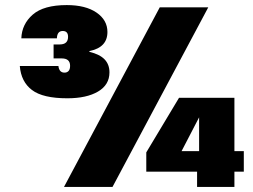

<svg xmlns="http://www.w3.org/2000/svg" viewBox="-20 -736 997 756"><path d="M64 -585Q66 -641 109 -678.5Q152 -716 243 -716Q317 -716 360 -686.5Q403 -657 403 -610Q403 -549 332 -535V-532Q373 -522 392 -502Q411 -482 411 -451Q411 -402 366 -375.5Q321 -349 245 -349Q149 -349 106 -381.5Q63 -414 58 -476H210Q213 -450 234 -450Q244 -450 250 -456.5Q256 -463 256 -477Q256 -506 223 -506H191V-561H215Q248 -561 248 -591Q248 -614 227 -614Q205 -614 204 -585ZM800 -707 423 0H232L609 -707ZM940 -60H903V0H756V-60H556V-136L685 -351H903V-141H940ZM764 -274 695 -141H764Z"/></svg>

Font: Fz Poppins ExtBd
Style: Regular
Weight: 800
Designer: Ninad Kale (Devanagari), Jonny Pinhorn (Latin)
Foundry: Indian Type Foundry
Version: Vit hóa bi Vntype.Com & FontZin.Com